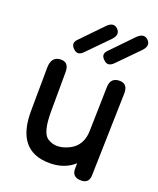

<svg xmlns="http://www.w3.org/2000/svg" viewBox="-150 -870 819 997"><g transform="rotate(20 260.0 -371.5)"><path d="M326.7 -585.9Q291.5 -613.3 317.9 -640.6L432.1 -758.8Q466.3 -793.9 492.7 -769.5Q521 -743.2 486.8 -708L375.5 -594.7Q349.1 -568.4 326.7 -585.9ZM159.7 -585.9Q125.5 -613.3 150.9 -640.6L265.1 -758.8Q298.3 -793.9 324.7 -769.5Q353 -743.2 318.8 -708L207.5 -594.7Q182.1 -568.4 159.7 -585.9ZM419.9 37.1Q369.1 37.1 370.1 -11.2L370.6 -40Q317.4 8.3 234.4 8.3Q50.8 7.8 52.7 -214.4L54.7 -454.1Q55.7 -512.7 101.6 -517.1Q153.3 -521.5 152.3 -462.9L151.4 -249.5Q150.4 -131.3 187.5 -105.5Q238.3 -71.3 308.6 -106.4Q372.1 -138.7 374.5 -218.8L380.4 -465.3Q381.8 -518.6 433.6 -518.1Q477.5 -517.1 476.6 -464.4L464.8 -8.3Q463.9 37.1 419.9 37.1Z"/></g></svg>

Font: Comic Relief
Style: Regular
Weight: 400
Designer: Jeff Davis
Foundry: Loudifier
Version: Version 1.0